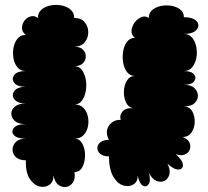

<svg xmlns="http://www.w3.org/2000/svg" viewBox="-20 -743 847 781"><path d="M85 -91Q58 -91 44.5 -104Q31 -117 31 -134.5Q31 -152 44.5 -165.5Q58 -179 85 -179Q49 -179 36.5 -193.5Q24 -208 36.5 -223Q49 -238 85 -238Q55 -238 40.5 -251Q26 -264 26 -280.5Q26 -297 40.5 -309.5Q55 -322 85 -322Q58 -322 45 -332.5Q32 -343 32 -356Q32 -369 45 -379.5Q58 -390 85 -390Q50 -390 38 -406Q26 -422 38 -438Q50 -454 85 -454Q64 -454 51.5 -468.5Q39 -483 35 -505Q31 -527 35 -549Q39 -571 51.5 -586Q64 -601 85 -601Q70 -612 69.5 -628Q69 -644 78.5 -657.5Q88 -671 103.5 -676Q119 -681 134 -670Q134 -691 149 -704Q164 -717 186 -721Q208 -725 230 -721Q252 -717 267 -704Q282 -691 282 -670Q310 -670 324.5 -652.5Q339 -635 339 -612Q339 -589 325 -571.5Q311 -554 283 -553Q306 -553 317.5 -541Q329 -529 329 -513.5Q329 -498 317.5 -486Q306 -474 283 -474Q302 -474 313.5 -458Q325 -442 329 -419Q333 -396 329 -373Q325 -350 313.5 -334Q302 -318 283 -318Q306 -318 319.5 -304Q333 -290 337.5 -269Q342 -248 337.5 -227.5Q333 -207 319.5 -193Q306 -179 283 -179Q304 -179 315 -158.5Q326 -138 326 -111Q326 -84 315 -63.5Q304 -43 283 -43Q287 -16 276.5 -0.5Q266 15 249 17.5Q232 20 217 8.5Q202 -3 198 -30Q198 -3 180.5 9Q163 21 140.5 15.5Q118 10 101 -15.5Q84 -41 85 -91ZM423 -107Q400 -107 388 -117Q376 -127 376 -140.5Q376 -154 388 -164Q400 -174 423 -174Q411 -197 416 -216Q421 -235 437 -246Q453 -257 471 -255Q465 -273 478 -289Q491 -305 521 -303Q501 -307 492 -327.5Q483 -348 484 -372.5Q485 -397 496.5 -415.5Q508 -434 529 -434Q509 -434 497 -449.5Q485 -465 481 -488Q477 -511 481 -534.5Q485 -558 497 -573.5Q509 -589 529 -589Q514 -600 515 -617.5Q516 -635 527 -650.5Q538 -666 554 -673Q570 -680 585 -670Q585 -690 599 -702Q613 -714 634 -718.5Q655 -723 676.5 -719.5Q698 -716 713 -704.5Q728 -693 728 -673Q758 -673 772.5 -663Q787 -653 787 -639.5Q787 -626 772.5 -615.5Q758 -605 728 -605Q749 -605 761.5 -590Q774 -575 778.5 -552Q783 -529 778.5 -506.5Q774 -484 761.5 -469Q749 -454 728 -454Q759 -454 769.5 -440Q780 -426 769.5 -412Q759 -398 728 -398Q757 -398 771 -384.5Q785 -371 785 -353.5Q785 -336 771 -323Q757 -310 728 -310Q752 -309 762.5 -289.5Q773 -270 772 -245.5Q771 -221 758 -203Q745 -185 722 -186Q744 -178 750.5 -163.5Q757 -149 752 -135Q747 -121 732 -114.5Q717 -108 695 -116Q723 -91 724 -73Q725 -55 707 -53.5Q689 -52 661 -77Q674 -52 669 -33.5Q664 -15 649.5 -7.5Q635 0 617 -7Q599 -14 586 -39Q594 -7 584.5 6.5Q575 20 561 12Q547 4 540 -29Q541 -5 524 6.5Q507 18 483.5 12Q460 6 442 -22.5Q424 -51 423 -107Z"/></svg>

Font: Rubik Bubbles
Style: Regular
Weight: 400
Designer: Hubert and Fischer, NaN
Foundry: Hubert and Fischer, NaN
Version: Version 2.200